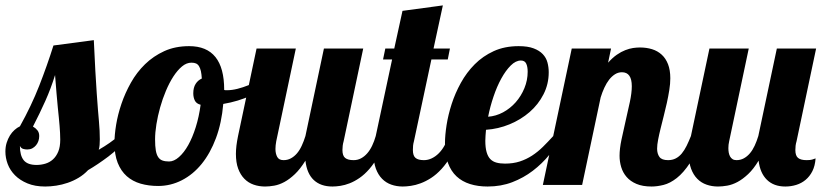

<svg xmlns="http://www.w3.org/2000/svg" viewBox="-52 -678 3013 704"><path d="M423.8 -179.2Q384.8 -133.8 345.5 -104.2Q306.2 -74.7 271 -54.2Q255.4 -37.6 236.1 -26.1Q216.8 -14.6 196 -7.6Q175.3 -0.5 154.1 2.7Q132.8 5.9 113.8 5.9Q76.2 5.9 48.6 -5.6Q21 -17.1 2.9 -35.4Q-15.1 -53.7 -23.7 -76.4Q-32.2 -99.1 -32.2 -122.1Q-32.2 -139.6 -27.6 -154.5Q-22.9 -169.4 -15.6 -181.2Q-8.3 -192.9 1.2 -201.4Q10.7 -210 21 -214.8Q63 -290 91.8 -363.5Q120.6 -437 144 -511.2L292 -530.8Q294.9 -465.8 297.6 -418.2Q300.3 -370.6 302.7 -335.7Q305.2 -300.8 307.1 -276.4Q309.1 -252 310.8 -233.2Q312.5 -214.4 313.2 -199Q314 -183.6 314 -167Q314 -155.8 313.2 -146.5Q312.5 -137.2 310.1 -128.9Q332 -141.6 349.9 -154.1Q367.7 -166.5 381.8 -179.2ZM21 -143.1Q21 -107.9 34.9 -90.6Q48.8 -73.2 82 -73.2Q98.6 -73.2 114.3 -77.9Q129.9 -82.5 142.1 -93.5Q154.3 -104.5 161.6 -122.1Q168.9 -139.6 168.9 -166Q168.9 -178.7 168.2 -190.7Q167.5 -202.6 166.5 -216.1Q165.5 -229.5 163.8 -246.1Q162.1 -262.7 159.9 -284.7Q157.7 -306.6 155.3 -335.4Q152.8 -364.3 149.9 -402.8Q134.8 -354 114.3 -308.1Q93.8 -262.2 68.8 -213.9Q78.6 -208.5 85.2 -200.2Q91.8 -191.9 91.8 -179.2Q91.8 -169.9 88.9 -161.1Q85.9 -152.3 80.1 -145.3Q74.2 -138.2 66.2 -134Q58.1 -129.9 47.9 -129.9Q39.6 -129.9 32.2 -132.3Q24.9 -134.8 21 -143.1Z M943.8 -379.9Q914.6 -349.1 868.2 -327.6Q821.8 -306.2 766.6 -296.9Q760.7 -227.5 740 -171.9Q719.2 -116.2 687.5 -77.1Q655.8 -38.1 614.7 -17.1Q573.7 3.9 527.8 3.9Q493.2 3.9 463.6 -4.6Q434.1 -13.2 412.8 -32Q391.6 -50.8 379.6 -80.8Q367.7 -110.8 367.7 -153.8Q367.7 -183.1 373.8 -220.5Q379.9 -257.8 393.3 -297.4Q406.7 -336.9 428 -374.8Q449.2 -412.6 479.7 -442.4Q510.3 -472.2 550.3 -490.5Q590.3 -508.8 641.6 -508.8Q770 -508.8 770 -349.1V-348.1Q772.5 -347.2 774.7 -347.2Q776.9 -347.2 780.8 -347.2Q798.3 -347.2 818.6 -352.3Q838.9 -357.4 859.4 -365.7Q879.9 -374 899.4 -385Q918.9 -396 935.1 -407.2ZM683.6 -293.9Q668 -297.9 662.4 -309.3Q656.7 -320.8 656.7 -335.9Q656.7 -356.9 665.3 -370.4Q673.8 -383.8 688 -390.1Q687 -406.2 684.6 -417.2Q682.1 -428.2 677.7 -435.3Q673.3 -442.4 666.7 -445.3Q660.2 -448.2 649.9 -448.2Q631.8 -448.2 615.2 -434.3Q598.6 -420.4 583.7 -397.5Q568.8 -374.5 556.4 -345Q543.9 -315.4 535.2 -284.2Q526.4 -252.9 521.5 -222.4Q516.6 -191.9 516.6 -167Q516.6 -142.1 519.3 -126.5Q522 -110.8 528.1 -101.8Q534.2 -92.8 543.9 -89.4Q553.7 -85.9 567.9 -85.9Q585.9 -85.9 604.2 -102.1Q622.6 -118.2 638.2 -146Q653.8 -173.8 665.8 -211.9Q677.7 -250 683.6 -293.9Z M1367.7 -179.2Q1353.5 -138.7 1336.9 -108.9Q1320.3 -79.1 1302.5 -58.6Q1284.7 -38.1 1266.1 -25.4Q1247.6 -12.7 1230 -5.9Q1212.4 1 1196.3 3.4Q1180.2 5.9 1167 5.9Q1124 5.9 1098.6 -17.8Q1073.2 -41.5 1067.9 -88.9Q1048.8 -58.1 1029.3 -39.6Q1009.8 -21 990.7 -10.7Q971.7 -0.5 953.6 2.7Q935.5 5.9 919.9 5.9Q897.5 5.9 877.9 -1Q858.4 -7.8 844 -22.5Q829.6 -37.1 821.3 -59.6Q813 -82 813 -113.8Q813 -127.4 814.9 -143.8Q816.9 -160.2 820.8 -179.2L888.7 -500H1032.7L960.9 -160.2Q958 -144.5 958 -131.8Q958 -114.7 964.4 -102.8Q970.7 -90.8 987.8 -90.8Q1002.4 -90.8 1014.6 -97.4Q1026.9 -104 1036.9 -115.7Q1046.9 -127.4 1054.4 -143.8Q1062 -160.2 1067.9 -179.2L1135.7 -500H1279.8L1208 -160.2Q1205.6 -151.9 1204.6 -143.8Q1203.6 -135.7 1203.6 -127.9Q1203.6 -106.9 1213.6 -98.9Q1223.6 -90.8 1244.6 -90.8Q1259.3 -90.8 1271.7 -97.4Q1284.2 -104 1294.4 -115.7Q1304.7 -127.4 1312.5 -143.8Q1320.3 -160.2 1325.7 -179.2Z M1634.8 -179.2Q1620.6 -138.7 1603.3 -108.9Q1585.9 -79.1 1567.1 -58.6Q1548.3 -38.1 1528.6 -25.4Q1508.8 -12.7 1490.2 -5.9Q1471.7 1 1454.8 3.4Q1438 5.9 1424.8 5.9Q1402.3 5.9 1382.8 -1Q1363.3 -7.8 1348.9 -22.5Q1334.5 -37.1 1326.2 -59.6Q1317.9 -82 1317.9 -113.8Q1317.9 -127.4 1319.8 -143.8Q1321.8 -160.2 1325.7 -179.2L1385.7 -460H1352.5L1360.8 -500H1393.6L1423.8 -638.2L1571.8 -658.2L1537.6 -500H1597.7L1589.8 -460H1529.8L1465.8 -160.2Q1463.4 -151.9 1462.6 -143.8Q1461.9 -135.7 1461.9 -127.9Q1461.9 -106.9 1471.7 -98.9Q1481.4 -90.8 1502.4 -90.8Q1517.1 -90.8 1531 -97.4Q1544.9 -104 1556.6 -115.7Q1568.4 -127.4 1577.6 -143.8Q1586.9 -160.2 1592.8 -179.2Z M2010.7 -179.2Q1989.7 -144 1962.6 -110.8Q1935.5 -77.6 1901.6 -51.8Q1867.7 -25.9 1826.4 -10Q1785.2 5.9 1735.8 5.9Q1700.2 5.9 1671.4 -3.2Q1642.6 -12.2 1622.1 -31.2Q1601.6 -50.3 1590.6 -80.3Q1579.6 -110.4 1579.6 -152.8Q1579.6 -181.6 1585.4 -219.2Q1591.3 -256.8 1604 -296.4Q1616.7 -335.9 1637.7 -374Q1658.7 -412.1 1688.5 -442.1Q1718.3 -472.2 1758.3 -490.5Q1798.3 -508.8 1849.6 -508.8Q1883.3 -508.8 1904.5 -500.7Q1925.8 -492.7 1938.2 -479.5Q1950.7 -466.3 1955.3 -449Q1960 -431.6 1960 -413.1Q1960 -369.6 1940.9 -332.3Q1921.9 -294.9 1889.9 -267.1Q1857.9 -239.3 1816.4 -222.2Q1774.9 -205.1 1730 -202.1Q1729 -190.9 1728.3 -180.9Q1727.5 -170.9 1727.5 -162.1Q1727.5 -136.7 1732.2 -120.4Q1736.8 -104 1745.8 -94.7Q1754.9 -85.4 1768.3 -81.8Q1781.7 -78.1 1799.8 -78.1Q1829.6 -78.1 1853.8 -85.9Q1877.9 -93.8 1898.9 -107.4Q1919.9 -121.1 1938.7 -139.6Q1957.5 -158.2 1976.6 -179.2ZM1737.8 -250Q1766.1 -252 1792.5 -266.1Q1818.8 -280.3 1838.9 -303Q1858.9 -325.7 1870.8 -354.7Q1882.8 -383.8 1882.8 -415Q1882.8 -433.6 1877.4 -444.8Q1872.1 -456.1 1857.9 -456.1Q1838.9 -456.1 1820.6 -437.7Q1802.2 -419.4 1786.1 -390.1Q1770 -360.8 1757.6 -324Q1745.1 -287.1 1737.8 -250Z M2523.4 -179.2Q2502.4 -117.7 2478.3 -81.1Q2454.1 -44.4 2429.4 -25.1Q2404.8 -5.9 2381.1 0Q2357.4 5.9 2337.4 5.9Q2304.2 5.9 2281.7 -3.7Q2259.3 -13.2 2245.6 -29.1Q2231.9 -44.9 2225.8 -65.2Q2219.7 -85.4 2219.7 -106.9Q2219.7 -132.3 2226.8 -166.3Q2233.9 -200.2 2242.2 -235.8Q2250.5 -271.5 2257.6 -304.7Q2264.6 -337.9 2264.6 -361.8Q2264.6 -413.1 2228.5 -413.1Q2214.8 -413.1 2203.1 -405.8Q2191.4 -398.4 2181.6 -386Q2171.9 -373.5 2164.1 -356.7Q2156.2 -339.8 2150.4 -320.8L2082.5 0H1938.5L2044.4 -500H2188.5L2177.7 -448.2Q2193.8 -466.3 2209.7 -477.3Q2225.6 -488.3 2240.7 -494.1Q2255.9 -500 2269.3 -502Q2282.7 -503.9 2294.4 -503.9Q2318.4 -503.9 2338.9 -497.6Q2359.4 -491.2 2374.3 -477.5Q2389.2 -463.9 2397.5 -442.4Q2405.8 -420.9 2405.8 -391.1Q2405.8 -371.1 2402.1 -347.9Q2398.4 -324.7 2393.1 -300.5Q2387.7 -276.4 2381.6 -252.4Q2375.5 -228.5 2370.1 -206.5Q2364.7 -184.6 2361.1 -165.8Q2357.4 -147 2357.4 -132.8Q2357.4 -114.3 2366 -102.5Q2374.5 -90.8 2397.5 -90.8Q2413.6 -90.8 2425.8 -97.2Q2438 -103.5 2447.8 -115.2Q2457.5 -127 2465.6 -143.3Q2473.6 -159.7 2481.4 -179.2Z M2796.4 -500H2940.4L2868.7 -160.2Q2866.2 -151.9 2865.2 -143.8Q2864.3 -135.7 2864.3 -127.9Q2864.3 -106.9 2874.3 -98.9Q2884.3 -90.8 2905.3 -90.8Q2912.6 -90.8 2917.2 -91.3Q2921.9 -91.8 2925.5 -92.8Q2929.2 -93.8 2932.1 -95Q2935.1 -96.2 2938.5 -97.2Q2936.5 -69.8 2926.8 -50.5Q2917 -31.2 2901.9 -18.6Q2886.7 -5.9 2867.4 0Q2848.1 5.9 2827.6 5.9Q2785.2 5.9 2760 -18.8Q2734.9 -43.5 2729.5 -88.9Q2710.9 -58.1 2691.2 -39.6Q2671.4 -21 2652.1 -10.7Q2632.8 -0.5 2614.5 2.7Q2596.2 5.9 2580.6 5.9Q2558.1 5.9 2538.6 -1Q2519 -7.8 2504.6 -22.5Q2490.2 -37.1 2481.9 -59.6Q2473.6 -82 2473.6 -113.8Q2473.6 -127.4 2475.6 -143.8Q2477.5 -160.2 2481.4 -179.2L2549.3 -500H2693.4L2621.6 -160.2Q2618.7 -147.5 2618.7 -134.8Q2618.7 -126 2620.1 -118.2Q2621.6 -110.4 2625 -104.2Q2628.4 -98.1 2634 -94.5Q2639.6 -90.8 2648.4 -90.8Q2663.1 -90.8 2675.3 -97.4Q2687.5 -104 2697.5 -115.7Q2707.5 -127.4 2715.1 -143.8Q2722.7 -160.2 2728.5 -179.2Z"/></svg>

Font: Lobster
Style: Regular
Weight: 400
Designer: Pablo Impallari
Foundry: Pablo Impallari
Version: Version 1.007; ttfautohint (v1.1) -l 8 -r 50 -G 50 -x 14 -D 